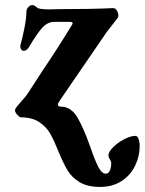

<svg xmlns="http://www.w3.org/2000/svg" viewBox="-20 -457 570 756"><path d="M210 139Q192 94 177 68Q162 42 134 23.5Q106 5 62 5Q57 5 48 -5Q39 -15 39 -23Q39 -29 51 -42.5Q63 -56 65 -59Q85 -81 90 -90L149 -181Q201 -257 264 -360Q266 -364 266 -366Q266 -371 253 -371H195Q168 -371 147.5 -349Q127 -327 93 -270Q91 -266 85.5 -261.5Q80 -257 74 -257Q66 -257 62.5 -264Q59 -271 60 -278Q67 -301 75.5 -343Q84 -385 84 -411Q84 -421 91.5 -429Q99 -437 107 -437Q116 -437 126 -427Q134 -420 174 -420L215 -421Q337 -421 426 -425Q434 -425 440 -415.5Q446 -406 446 -396Q446 -389 443 -386Q433 -374 401 -332L216 -62Q208 -51 208 -45Q208 -37 222 -37Q260 -36 284.5 5Q309 46 336 123Q354 175 367.5 201Q381 227 397 227Q407 227 412.5 214.5Q418 202 418 185Q418 179 412.5 170.5Q407 162 407 155Q407 141 425.5 122.5Q444 104 469.5 91Q495 78 513 78Q521 78 525.5 90Q530 102 530 117Q530 158 512 195.5Q494 233 458.5 256Q423 279 374 279Q324 279 293 260Q262 241 245.5 213Q229 185 210 139Z"/></svg>

Font: EB Garamond
Style: Bold Italic
Weight: 700
Italic angle: -17.2°
Designer: Georg Duffner and Octavio Pardo
Foundry: Georg Duffner
Version: Version 1.000